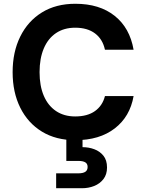

<svg xmlns="http://www.w3.org/2000/svg" viewBox="-20 -732 776 1019"><path d="M380 12Q277 12 202.5 -33.5Q128 -79 87.5 -160.5Q47 -242 47 -349Q47 -456 87.5 -538Q128 -620 202.5 -666Q277 -712 380 -712Q508 -712 588.5 -648Q669 -584 689 -468H537Q525 -524 484.5 -554.5Q444 -585 379 -585Q320 -585 277.5 -556.5Q235 -528 212.5 -475Q190 -422 190 -349Q190 -276 212.5 -223.5Q235 -171 277.5 -142.5Q320 -114 379 -114Q444 -114 484 -142.5Q524 -171 537 -222H689Q670 -113 589 -50.5Q508 12 380 12ZM278 267V188H395Q420 188 432.5 180Q445 172 445 154Q445 137 432.5 129.5Q420 122 395 122H332V-4H418V49Q451 49 480.5 60Q510 71 529 94.5Q548 118 548 157Q548 194 529 218.5Q510 243 480 255Q450 267 415 267Z"/></svg>

Font: DM Sans 11pt ExtraBold
Style: Regular
Weight: 800
Version: Version 4.004;gftools[0.9.30]